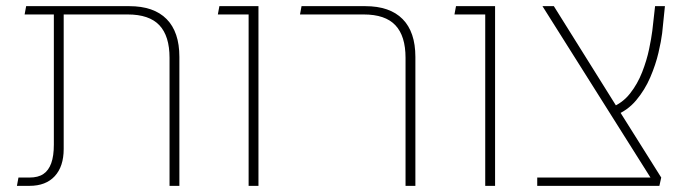

<svg xmlns="http://www.w3.org/2000/svg" viewBox="-20 -604 2241 624"><path d="M531 0V-416Q531 -487 498 -522Q465 -557 395 -557H155V-584H400Q480 -584 521.5 -542Q563 -500 563 -419V0ZM35 0 40 -27H76Q104 -27 121 -38.5Q138 -50 146.5 -73.5Q155 -97 155 -134V-572H187V-120Q187 -63 158 -31.5Q129 0 76 0ZM60 -557 65 -584H160V-557Z M788 0V-584H820V0ZM688 -557 693 -584H808V-557Z M1298 0V-416Q1298 -487 1265 -522Q1232 -557 1162 -557H955L960 -584H1167Q1247 -584 1288.5 -542Q1330 -500 1330 -419V0Z M1557 0V-584H1589V0ZM1457 -557 1462 -584H1577V-557Z M2106 -8 1743 -584H1780L1992 -245L2129 -27ZM1726 0V-27H2112H2129L2123 0ZM1977 -228 1967 -255Q2003 -269 2027.5 -300Q2052 -331 2067 -369.5Q2082 -408 2089.5 -444Q2097 -480 2100 -504L2109 -584H2141L2132 -496Q2129 -471 2120 -432.5Q2111 -394 2093.5 -353Q2076 -312 2047.5 -278Q2019 -244 1977 -228Z"/></svg>

Font: Noto Sans Hebrew Light
Style: Regular
Weight: 100
Version: Version 3.000